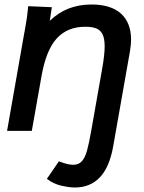

<svg xmlns="http://www.w3.org/2000/svg" viewBox="-20 -582 640 854"><path d="M210.5 -550 201.5 -489.5Q240.5 -527 286.5 -544.5Q332.5 -562 387 -562Q473 -562 518 -521.5Q563 -481 563 -405.5Q563 -384.5 558 -353.5L483.5 68.5Q467 162 424 207Q381 252 312.5 252Q289 252 253.2 244Q217.5 236 188.5 213.5L242 135.5Q281 151 305.5 151Q329.5 151 343.8 135.5Q358 120 366.8 89Q375.5 58 386 -1.5L435 -279.5Q445.5 -339.5 445.5 -376Q445.5 -410.5 436.2 -429.2Q427 -448 408.5 -455.5Q390 -463 359 -463Q280 -463 232.5 -411.2Q185 -359.5 164.5 -242.5L121.5 0H11.5L87.5 -432.5Q88.5 -439.5 89.5 -442.5Q97 -485 99.8 -503.8Q102.5 -522.5 105.5 -554.5Z"/></svg>

Font: JuliaMono
Style: Bold Italic
Weight: 700
Italic angle: -9°
Monospace: yes
Designer: cormullion
Foundry: corm
Version: Version 0.057; ttfautohint (v1.8.4)